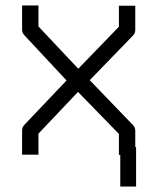

<svg xmlns="http://www.w3.org/2000/svg" viewBox="-20 -618 580 704"><path d="M479 -79V66H421V-50H416V-127L266 -281L121 -128V-51H61V-140Q61 -152 70 -161L224 -323L70 -488Q61 -497 61 -509V-598H121V-521L267 -366L416 -520V-597H476V-508Q476 -496 467 -487L309 -324L467 -160Q476 -151 476 -139V-79Z"/></svg>

Font: IBM 3270
Style: Regular
Weight: 400
Monospace: yes
Version: Version 2.3.1